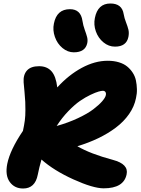

<svg xmlns="http://www.w3.org/2000/svg" viewBox="-20 -1054 796 1087"><path d="M630.9 -790Q595.2 -790 565.7 -814.2Q536.1 -838.4 522.7 -876.2Q509.3 -914.1 517.1 -952.1Q533.2 -1034.2 605 -1034.2Q670.9 -1034.2 680.2 -974.1Q684.1 -951.2 693.4 -927.7Q702.6 -904.3 707 -886.2Q711.4 -868.2 707 -845.2Q695.8 -790 630.9 -790ZM397.9 -757.8Q363.3 -757.8 333.7 -782.2Q304.2 -806.6 290.8 -845Q277.3 -883.3 285.2 -920.9Q301.3 -1002 376 -1002Q437.5 -1002 446.8 -936Q450.7 -910.2 459.7 -885.5Q468.8 -860.8 473.1 -844.2Q477.5 -827.6 474.1 -810.1Q462.9 -757.8 397.9 -757.8ZM110.8 13.2Q62 13.2 35.2 -23.9Q8.3 -61 21 -126Q37.1 -205.6 109.9 -313Q116.7 -344.2 120.4 -371.3Q124 -398.4 123.8 -430.7Q123.5 -462.9 123 -477.3Q122.6 -491.7 118.7 -534.2Q114.7 -576.7 113.8 -587.9Q110.8 -630.4 132.6 -654.8Q154.3 -679.2 201.2 -679.2Q246.1 -679.2 271.5 -650.6Q296.9 -622.1 304.2 -559.1Q368.2 -629.4 442.6 -669.7Q517.1 -710 589.8 -710Q625 -710 653.1 -701.4Q681.2 -692.9 699.7 -677.7Q718.3 -662.6 731.4 -642.3Q744.6 -622.1 749.5 -598.6Q754.4 -575.2 755.1 -549.8Q755.9 -524.4 750 -499Q740.7 -451.2 710.7 -408.2Q680.7 -365.2 635.5 -331.3Q590.3 -297.4 535.6 -271.2Q481 -245.1 418 -226.1Q491.2 -183.1 619.1 -148.9Q709.5 -125 696.8 -66.9Q680.7 12.2 566.9 12.2Q507.3 12.2 395.8 -38.3Q284.2 -88.9 214.8 -150.9Q201.7 -105 193.8 -64.9Q178.7 13.2 110.8 13.2ZM562 -540Q554.2 -540 537.6 -535.4Q521 -530.8 492.2 -517.1Q463.4 -503.4 433.1 -482.7Q402.8 -461.9 366.7 -424.6Q330.6 -387.2 300.8 -340.8Q367.2 -359.4 421.9 -385.3Q476.6 -411.1 508.5 -435.5Q540.5 -460 558.3 -480.5Q576.2 -501 579.1 -515.1Q581.5 -525.9 576.9 -533Q572.3 -540 562 -540Z"/></svg>

Font: Shantell Sans Normal
Style: Italic
Weight: 800
Italic angle: -11.31°
Designer: Stephen Nixon, Anya Danilova, Shantell Martin
Foundry: Arrow Type
Version: Version 1.006;[559af2be0]